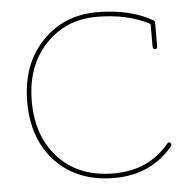

<svg xmlns="http://www.w3.org/2000/svg" viewBox="-47 -660 707 712"><g transform="rotate(-5 306.0 -304.0)"><path d="M570 -94Q487 5 351 5Q215 5 134 -79.5Q53 -164 53 -303Q53 -442 134 -527.5Q215 -613 338.5 -613Q462 -613 545 -565Q551 -562 551 -557V-467Q551 -458 542.5 -458Q534 -458 534 -467V-552Q452 -596 336.5 -596Q221 -596 145.5 -515.5Q70 -435 70 -304Q70 -173 145.5 -92.5Q221 -12 350.5 -12Q480 -12 557 -105Q563 -112 567.5 -107.5Q572 -103 572 -100Q572 -97 570 -94Z"/></g></svg>

Font: Flamenco Light
Style: Regular
Weight: 300
Designer: Luciano Vergara
Foundry: Luciano Vergara
Version: Version 1.003